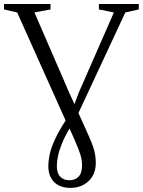

<svg xmlns="http://www.w3.org/2000/svg" viewBox="-34 -763 711 956"><path d="M317 172.5Q282 172.5 257.5 159.8Q233 147 219.8 122.5Q206.5 98 206.5 63.5Q206.5 40 213 7.5Q219.5 -25 240.5 -71Q261.5 -117 305 -181.5L323.5 -208.5L358.5 -302.5L533 -701L458.5 -716V-743H657V-716L590 -701L341.5 -168L318 -133Q288.5 -84 273.8 -46.8Q259 -9.5 254 17.2Q249 44 249 63.5Q249 99 266 116.8Q283 134.5 312 134.5Q339.5 134.5 357 116.8Q374.5 99 374.5 61Q374.5 35 366.8 8.8Q359 -17.5 338.5 -64L306.5 -136.5L297 -153.5L51.5 -701L-14 -716V-743H217.5V-716L137.5 -701L310 -303L352 -210.5L406.5 -89.5Q421.5 -56.5 429.5 -32.5Q437.5 -8.5 440.2 10.8Q443 30 443 49.5Q443 86 426.8 113.8Q410.5 141.5 382.2 157Q354 172.5 317 172.5Z"/></svg>

Font: Merriweather 96pt Light
Style: Regular
Weight: 300
Version: Version 2.100